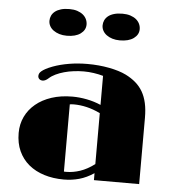

<svg xmlns="http://www.w3.org/2000/svg" viewBox="-55 -825 797 884"><g transform="rotate(5 344.0 -383.0)"><path d="M473.6 -651.4Q454.6 -651.4 439 -656.2Q423.3 -661.1 412.1 -669.4Q400.9 -677.7 394.8 -689Q388.7 -700.2 388.7 -713.4Q388.7 -725.6 393.8 -736.8Q398.9 -748 409.4 -756.6Q419.9 -765.1 436.5 -770Q453.1 -774.9 476.1 -774.9Q496.1 -774.9 512 -769.8Q527.8 -764.6 538.6 -755.9Q549.3 -747.1 554.9 -735.4Q560.5 -723.6 560.5 -710.4Q560.5 -685.1 537.4 -668.2Q514.2 -651.4 473.6 -651.4ZM228.5 -651.4Q209.5 -651.4 193.8 -656.2Q178.2 -661.1 166.7 -669.4Q155.3 -677.7 149.2 -689Q143.1 -700.2 143.1 -713.4Q143.1 -725.6 148.2 -736.8Q153.3 -748 164.1 -756.6Q174.8 -765.1 191.2 -770Q207.5 -774.9 230.5 -774.9Q251 -774.9 266.6 -769.8Q282.2 -764.6 293 -755.9Q303.7 -747.1 309.3 -735.4Q314.9 -723.6 314.9 -710.4Q314.9 -685.1 292 -668.2Q269 -651.4 228.5 -651.4ZM46.9 -186.5Q46.9 -227.1 63.2 -261.5Q79.6 -295.9 109.9 -321Q140.1 -346.2 183.1 -360.4Q226.1 -374.5 279.3 -374.5Q311.5 -374.5 345.7 -367.9Q379.9 -361.3 411.1 -347.7V-481.9Q390.6 -487.8 367.2 -491.2Q343.8 -494.6 321.8 -494.6Q298.8 -494.6 275.4 -491.7Q252 -488.8 231 -482.9Q210 -477.1 192.1 -468.5Q174.3 -460 162.1 -448.7Q155.3 -442.4 148.4 -439.2Q141.6 -436 136.2 -436Q126 -436 120.1 -441.7Q114.3 -447.3 114.3 -455.6Q114.3 -460.9 116.7 -466.6Q119.1 -472.2 126 -478Q132.8 -483.9 144.5 -490.2Q156.2 -496.6 175.3 -503.9Q209.5 -516.6 250 -523.4Q290.5 -530.3 335 -530.3Q388.2 -530.3 435.5 -521.2Q482.9 -512.2 514.6 -496.6Q541 -483.4 560.8 -466.3Q580.6 -449.2 593.8 -426.5Q606.9 -403.8 613.5 -374.3Q620.1 -344.7 620.1 -306.2V0H411.1V-32.2Q377.4 -9.8 343.3 -0.2Q309.1 9.3 272.5 9.3Q222.7 9.3 181.4 -3.7Q140.1 -16.6 110.1 -41.5Q80.1 -66.4 63.5 -102.8Q46.9 -139.2 46.9 -186.5ZM270 -27.3Q272.5 -26.9 275.4 -26.9Q278.3 -26.9 281.2 -26.9Q312 -26.9 344.7 -37.8Q377.4 -48.8 411.1 -74.2V-309.6Q378.9 -325.2 348.4 -332.3Q317.9 -339.4 288.6 -339.4Q278.8 -339.4 270 -337.9Z"/></g></svg>

Font: Limelight
Style: Regular
Weight: 400
Designer: Nicole Fally with help from Eben Sorkin
Foundry: Nicole Fally with help from Eben Sorkin
Version: Version 1.002